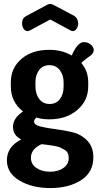

<svg xmlns="http://www.w3.org/2000/svg" viewBox="-20 -734 510 975"><path d="M235 -635 131 -579Q125 -576 120 -576Q108 -576 100 -588Q92 -600 92 -616Q92 -642 114 -653L218 -709Q226 -714 235 -714Q242 -714 252 -709L356 -654Q377 -641 377 -615Q377 -600 369 -588Q361 -576 349 -576Q344 -576 339 -579ZM230 -128Q194 -128 165 -137Q153 -127 153 -117Q153 -100 184 -92Q215 -84 259.5 -78.5Q304 -73 348 -62.5Q392 -52 423 -20Q454 12 454 64Q454 142 391 181.5Q328 221 236 221Q143 221 79 183Q15 145 15 80Q15 11 88 -26Q46 -46 46 -90Q46 -134 97 -168Q35 -216 35 -295V-316Q35 -389 89 -435Q143 -481 230 -481Q296 -481 344 -452Q374 -520 405 -520Q428 -520 442 -507Q456 -494 456 -480Q456 -464 440 -452Q403 -426 393 -414Q428 -373 428 -316V-295Q428 -223 372.5 -175.5Q317 -128 230 -128ZM303 -295V-316Q303 -353 283.5 -378Q264 -403 231 -403Q198 -403 179 -378.5Q160 -354 160 -316V-296Q160 -257 179 -231.5Q198 -206 232 -206Q265 -206 284 -230.5Q303 -255 303 -295ZM329 68Q329 54 324 43.5Q319 33 306.5 26Q294 19 284.5 14.5Q275 10 254 6.5Q233 3 223.5 2Q214 1 191 -2Q137 23 137 67Q137 100 165 119Q193 138 234 138Q275 138 302 119Q329 100 329 68Z"/></svg>

Font: Dosis
Style: Bold
Weight: 700
Designer: Edgar Tolentino, Pablo Impallari, Igino Marini
Foundry: Edgar Tolentino, Pablo Impallari, Igino Marini
Version: Version 1.007